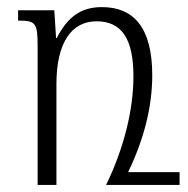

<svg xmlns="http://www.w3.org/2000/svg" viewBox="-20 -521 531 541"><path d="M267 -501C205 -501 169 -470 140 -414H138L133 -492H31V-463C80 -463 86 -457 86 -392V0H139V-284C139 -403 183 -461 252 -461C324 -461 356 -410 356 -306C356 -213 330 -105 279 0H486V-36H341C386 -129 409 -221 409 -309C409 -443 357 -501 267 -501Z"/></svg>

Font: Noto Serif Armenian Condensed Light
Style: Regular
Weight: 300
Width: 3
Designer: Monotype Design Team
Foundry: Monotype Imaging Inc.
Version: Version 2.008